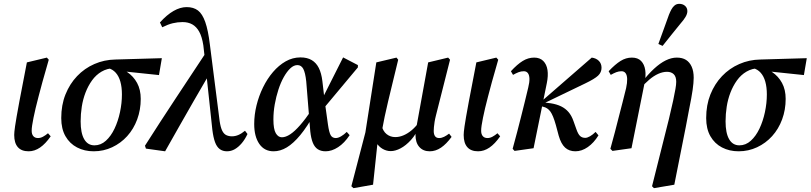

<svg xmlns="http://www.w3.org/2000/svg" viewBox="-20 -774 4222 1000"><path d="M129 14Q92 14 73 -7.5Q54 -29 54 -71Q54 -79 55 -88.5Q56 -98 58.5 -116.5Q61 -135 66.5 -166Q72 -197 81 -246L120 -449L224 -474L234 -463L201 -347Q190 -306 181 -272Q172 -238 165.5 -210.5Q159 -183 154.5 -160.5Q150 -138 147.5 -121.5Q145 -105 145 -93Q145 -75 153.5 -65Q162 -55 178 -55Q191 -55 204 -62Q217 -69 230 -80L244 -64Q217 -25 188.5 -5.5Q160 14 129 14Z M468 14Q420 14 381.5 -6Q343 -26 321 -64.5Q299 -103 299 -159Q299 -227 321 -282Q343 -337 381.5 -377.5Q420 -418 471.5 -440.5Q523 -463 581 -464L823 -471L808 -383L598 -405L575 -419Q538 -418 509 -401Q480 -384 459.5 -355.5Q439 -327 425.5 -292Q412 -257 406 -218.5Q400 -180 400 -142Q400 -81 418.5 -49Q437 -17 472 -17Q505 -17 531.5 -41Q558 -65 576.5 -104Q595 -143 605 -190Q615 -237 615 -282Q615 -320 607 -348.5Q599 -377 583 -395Q567 -413 544 -419L565 -427Q609 -421 642 -399Q675 -377 694 -342Q713 -307 713 -259Q713 -202 694.5 -152Q676 -102 642.5 -65Q609 -28 564 -7Q519 14 468 14Z M740 0 735 -15Q814 -139 895 -261.5Q976 -384 1056 -505L1077 -379H1065Q1027 -314 989.5 -249Q952 -184 915 -118.5Q878 -53 840 14ZM1162 14Q1140 14 1124.5 2.5Q1109 -9 1100 -33.5Q1091 -58 1086 -98L1051 -425L1050 -441L1039 -538Q1032 -583 1017.5 -609Q1003 -635 981.5 -647Q960 -659 931 -659Q905 -659 880 -653Q855 -647 825 -632L813 -657Q849 -697 884 -717Q919 -737 952 -737Q988 -737 1011 -719.5Q1034 -702 1049 -659.5Q1064 -617 1073 -543L1124 -143Q1129 -110 1137.5 -93Q1146 -76 1159 -70Q1172 -64 1188 -64Q1205 -64 1221.5 -71Q1238 -78 1256 -93L1269 -76Q1256 -48 1239 -28Q1222 -8 1203 3Q1184 14 1162 14Z M1405 14Q1357 14 1330.5 -24.5Q1304 -63 1304 -128Q1304 -176 1316 -225Q1328 -274 1350 -319Q1372 -364 1402 -399Q1432 -434 1468 -454.5Q1504 -475 1545 -475Q1580 -475 1603.5 -461Q1627 -447 1640.5 -420Q1654 -393 1659 -352L1671 -249L1673 -234L1688 -126Q1694 -84 1702.5 -69.5Q1711 -55 1729 -55Q1741 -55 1756.5 -64Q1772 -73 1786 -87L1801 -70Q1774 -29 1741 -7.5Q1708 14 1676 14Q1652 14 1635.5 3.5Q1619 -7 1609.5 -30Q1600 -53 1596 -90L1575 -350Q1570 -396 1559.5 -415.5Q1549 -435 1529 -435Q1510 -435 1492 -418Q1474 -401 1458 -372.5Q1442 -344 1430 -307Q1418 -270 1411 -230.5Q1404 -191 1404 -152Q1404 -101 1416.5 -80Q1429 -59 1448 -59Q1468 -59 1491.5 -74.5Q1515 -90 1543 -122Q1571 -154 1603 -201L1627 -184H1619Q1580 -114 1544 -70.5Q1508 -27 1474 -6.5Q1440 14 1405 14ZM1661 -204 1649 -241 1767 -475 1844 -435V-423Z M1821 206 1810 196 1883 -84 1940 -449 2045 -474 2054 -463Q2037 -393 2024 -339.5Q2011 -286 2001 -244Q1991 -202 1983.5 -166.5Q1976 -131 1970 -97L1951 -76L1923 188ZM2015 13Q1993 13 1973 1.5Q1953 -10 1939.5 -31.5Q1926 -53 1922 -83L1966 -125Q1974 -91 1993.5 -75.5Q2013 -60 2039 -60Q2059 -60 2080 -68.5Q2101 -77 2122 -94Q2143 -111 2162 -137L2174 -119H2166Q2147 -74 2120.5 -45Q2094 -16 2066.5 -1.5Q2039 13 2015 13ZM2218 14Q2184 14 2164 -8.5Q2144 -31 2144 -71Q2144 -79 2145.5 -90Q2147 -101 2150 -115V-119L2210 -449L2314 -474L2324 -463L2262 -218Q2256 -194 2251 -174.5Q2246 -155 2243.5 -139.5Q2241 -124 2240 -112Q2239 -100 2239 -92Q2239 -74 2246 -64.5Q2253 -55 2267 -55Q2280 -55 2293 -61.5Q2306 -68 2319 -78L2332 -61Q2305 -24 2277 -5Q2249 14 2218 14Z M2470 14Q2433 14 2414 -7.5Q2395 -29 2395 -71Q2395 -79 2396 -88.5Q2397 -98 2399.5 -116.5Q2402 -135 2407.5 -166Q2413 -197 2422 -246L2461 -449L2565 -474L2575 -463L2542 -347Q2531 -306 2522 -272Q2513 -238 2506.5 -210.5Q2500 -183 2495.5 -160.5Q2491 -138 2488.5 -121.5Q2486 -105 2486 -93Q2486 -75 2494.5 -65Q2503 -55 2519 -55Q2532 -55 2545 -62Q2558 -69 2571 -80L2585 -64Q2558 -25 2529.5 -5.5Q2501 14 2470 14Z M2650 1Q2663 -45 2673.5 -86.5Q2684 -128 2694 -166.5Q2704 -205 2713 -242.5Q2722 -280 2731 -317Q2738 -345 2737.5 -364Q2737 -383 2729.5 -393Q2722 -403 2708 -403Q2694 -403 2681 -398Q2668 -393 2652 -384L2641 -403Q2674 -439 2702.5 -456.5Q2731 -474 2762 -474Q2792 -474 2809.5 -456.5Q2827 -439 2831.5 -409.5Q2836 -380 2828 -341L2759 -2L2660 12ZM2977 14Q2944 14 2923 -5.5Q2902 -25 2890 -67L2875 -123Q2861 -173 2846.5 -193Q2832 -213 2809 -218L2786 -224V-237H2790L2800 -246L3062 -474Q3085 -471 3099 -457Q3113 -443 3113 -421Q3113 -397 3095 -380Q3077 -363 3027 -339L2805 -232L2807 -241L2849 -236Q2880 -231 2902.5 -220Q2925 -209 2941 -190.5Q2957 -172 2967 -143L2982 -101Q2991 -75 3001.5 -65.5Q3012 -56 3028 -56Q3039 -56 3053.5 -64.5Q3068 -73 3082 -87L3097 -69Q3073 -30 3041.5 -8Q3010 14 2977 14Z M3159 1Q3172 -44 3182.5 -85.5Q3193 -127 3203 -165.5Q3213 -204 3222.5 -241Q3232 -278 3241 -315Q3247 -343 3246.5 -362.5Q3246 -382 3238.5 -392.5Q3231 -403 3217 -403Q3203 -403 3190 -398Q3177 -393 3161 -384L3150 -403Q3184 -439 3212 -456.5Q3240 -474 3271 -474Q3302 -474 3319 -456.5Q3336 -439 3340.5 -409.5Q3345 -380 3337 -341L3269 -2L3170 12ZM3376 196 3429 -15Q3450 -97 3464 -154.5Q3478 -212 3486 -250Q3494 -288 3498 -311Q3502 -334 3502 -348Q3502 -375 3489 -387.5Q3476 -400 3454 -400Q3432 -400 3408.5 -389.5Q3385 -379 3361.5 -359Q3338 -339 3313 -311L3310 -343H3321Q3355 -387 3386.5 -416Q3418 -445 3447.5 -459.5Q3477 -474 3505 -474Q3534 -474 3553 -462Q3572 -450 3582.5 -426.5Q3593 -403 3593 -369Q3593 -355 3591.5 -340Q3590 -325 3587.5 -306Q3585 -287 3580 -260.5Q3575 -234 3568 -198.5Q3561 -163 3552 -114L3492 188L3386 206ZM3409 -545Q3423 -584 3437 -622Q3451 -660 3464 -697Q3470 -712 3477 -725Q3484 -738 3494 -746Q3504 -754 3518 -754Q3536 -754 3548 -743.5Q3560 -733 3560 -716Q3560 -702 3550.5 -686Q3541 -670 3525 -652Q3502 -623 3478 -594Q3454 -565 3431 -535Z M3827 14Q3779 14 3740.5 -6Q3702 -26 3680 -64.5Q3658 -103 3658 -159Q3658 -227 3680 -282Q3702 -337 3740.5 -377.5Q3779 -418 3830.5 -440.5Q3882 -463 3940 -464L4182 -471L4167 -383L3957 -405L3934 -419Q3897 -418 3868 -401Q3839 -384 3818.5 -355.5Q3798 -327 3784.5 -292Q3771 -257 3765 -218.5Q3759 -180 3759 -142Q3759 -81 3777.5 -49Q3796 -17 3831 -17Q3864 -17 3890.5 -41Q3917 -65 3935.5 -104Q3954 -143 3964 -190Q3974 -237 3974 -282Q3974 -320 3966 -348.5Q3958 -377 3942 -395Q3926 -413 3903 -419L3924 -427Q3968 -421 4001 -399Q4034 -377 4053 -342Q4072 -307 4072 -259Q4072 -202 4053.5 -152Q4035 -102 4001.5 -65Q3968 -28 3923 -7Q3878 14 3827 14Z"/></svg>

Font: Source Serif 4 48pt SemiBold
Style: Italic
Weight: 600
Italic angle: -12°
Designer: Frank Grießhammer
Foundry: Adobe Systems Incorporated
Version: Version 4.004;hotconv 1.0.116;makeotfexe 2.5.65601